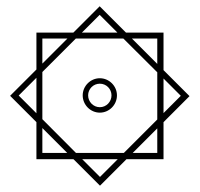

<svg xmlns="http://www.w3.org/2000/svg" viewBox="-20 -465 626 602"><path d="M293.5 117.2 376.5 34.2H492.7V-82L574.2 -163.6L492.7 -245.1V-362.8H375L292.5 -445.3L210 -362.8H94.2V-247.1L11.7 -164.6L94.2 -82V34.2H210.4ZM218.3 14.6 112.8 -91.3V-239.3L217.8 -344.2H366.7L473.1 -238.3V-90.3L368.2 14.6ZM293 -111.8C322.3 -111.8 346.7 -136.2 346.7 -166C346.7 -195.3 322.3 -219.7 293 -219.7C263.7 -219.7 239.3 -195.3 239.3 -166C239.3 -136.2 263.7 -111.8 293 -111.8ZM293 -128.9C272.5 -128.9 256.3 -146 256.3 -166C256.3 -186 272.5 -202.6 293 -202.6C313.5 -202.6 329.6 -186 329.6 -166C329.6 -146 313.5 -128.9 293 -128.9ZM393.6 -344.2H473.1V-264.6ZM236.8 -362.8 292.5 -418.5 348.1 -362.8ZM94.2 -109.9 38.6 -165.5 94.2 -221.2ZM112.8 -265.6V-344.2H191.4ZM293.5 89.8 237.8 34.2H349.1ZM112.8 14.6V-63.5L190.9 14.6ZM473.1 -62.5V14.6H396ZM492.7 -218.8 546.9 -164.6 492.7 -110.4Z"/></svg>

Font: Cascadia Mono PL SemiLight
Style: Regular
Weight: 350
Monospace: yes
Designer: Aaron Bell
Foundry: Saja Typeworks
Version: Version 2404.023